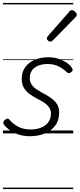

<svg xmlns="http://www.w3.org/2000/svg" viewBox="-20 -909 543 1308"><path d="M185 19Q140 19 104 6.5Q68 -6 43 -25Q18 -44 6 -61Q1 -69 2.5 -76.5Q4 -84 13 -92Q23 -100 30.5 -101Q38 -102 45 -93Q66 -67 102 -47Q138 -27 188 -27Q227 -27 258.5 -39Q290 -51 308.5 -75.5Q327 -100 327 -135Q327 -162 312.5 -180.5Q298 -199 275.5 -213Q253 -227 227.5 -240Q202 -253 179.5 -270Q157 -287 142.5 -311Q128 -335 128 -372Q128 -417 150.5 -449.5Q173 -482 214 -500.5Q255 -519 308 -519Q350 -519 383 -507Q416 -495 438.5 -478.5Q461 -462 470 -446Q476 -437 475 -430.5Q474 -424 464 -417Q456 -411 449 -410.5Q442 -410 435 -417Q409 -442 377.5 -457.5Q346 -473 303 -473Q249 -473 216 -448Q183 -423 183 -377Q183 -349 197.5 -330Q212 -311 235 -296.5Q258 -282 283.5 -268.5Q309 -255 331.5 -238.5Q354 -222 368.5 -199Q383 -176 383 -142Q383 -89 356 -53Q329 -17 284 1Q239 19 185 19ZM321 -625Q316 -625 307.5 -632Q299 -639 299 -646Q299 -650 300.5 -654Q302 -658 306 -663L450 -827Q455 -835 460 -837.5Q465 -840 470 -840Q477 -840 484.5 -835Q492 -830 497.5 -822.5Q503 -815 503 -808Q503 -803 501 -799.5Q499 -796 495 -792L340 -634Q330 -625 321 -625ZM0 369H479V379H0ZM0 -20H479V0H0ZM0 -505H479V-500H0ZM0 -889H479V-879H0Z"/></svg>

Font: Playwrite HR Guides
Style: Regular
Weight: 400
Designer: Veronika Burian, José Scaglione
Foundry: TypeTogether
Version: Version 1.003